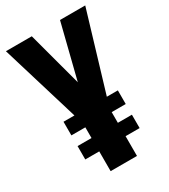

<svg xmlns="http://www.w3.org/2000/svg" viewBox="-198 -903 874 995"><g transform="rotate(-30 239.0 -405.0)"><path d="M162.6 0V-118.2H79.1V-198.2H162.6V-262.2H79.1V-343.8H144.5L3.4 -809.6H158.2L245.6 -483.9L327.1 -809.6H478L338.4 -343.8H404.3V-262.2H320.3V-198.2H404.3V-118.2H320.3V0Z"/></g></svg>

Font: Oswald
Style: DemiBold
Weight: 600
Designer: Vernon Adams
Foundry: Vernon Adams
Version: 3.0; ttfautohint (v0.95) -l 8 -r 50 -G 200 -x 0 -w "G" -W -c